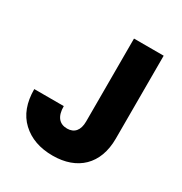

<svg xmlns="http://www.w3.org/2000/svg" viewBox="-166 -826 910 958"><g transform="rotate(30 289.0 -347.5)"><path d="M26 -235C26 -158 48 -98 93 -56C138 -14 197 7 271 7C412 7 502 -76 502 -224V-702H331V-224C331 -173 307 -146 266 -146C221 -146 196 -176 196 -235Z"/></g></svg>

Font: Poppins
Style: Bold
Weight: 700
Designer: Ninad Kale (Devanagari), Jonny Pinhorn (Latin)
Foundry: Indian Type Foundry
Version: 4.004